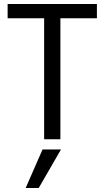

<svg xmlns="http://www.w3.org/2000/svg" viewBox="-20 -694 522 957"><path d="M463 -603H281V0H200V-603H18V-674H463ZM173 243H108L192 51H284Z"/></svg>

Font: Hind Kochi
Style: Regular
Weight: 400
Designer: Dhruvi Tolia
Foundry: Indian Type Foundry
Version: Version 0.702;PS 1.0;hotconv 1.0.81;makeotf.lib2.5.63406